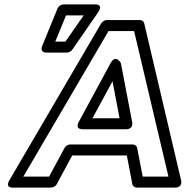

<svg xmlns="http://www.w3.org/2000/svg" viewBox="-20 -827 863 872"><path d="M582 -171H300C290 -171 278 -165 273 -155L203 -25H86L473 -686H589L745 -25H628L603 -155C601 -165 592 -171 582 -171ZM556 -121 581 9C583 19 592 25 602 25H773C814 25 802 -10 802 -10L635 -721C633 -730 625 -736 615 -736H465C456 -736 445 -730 439 -720L23 -9C1 29 40 25 40 25H211C221 25 233 19 238 9L308 -121ZM356 -240H551C551 -240 587 -237 580 -274L529 -540C529 -540 506 -584 482 -540L338 -274C338 -274 317 -240 356 -240ZM400 -290 491 -458 523 -290ZM280 -757H360L277 -638H231ZM269 -807C258 -807 246 -800 241 -788L172 -619C160 -590 185 -588 191 -588H283C292 -588 302 -593 308 -601L425 -770C453 -811 410 -807 410 -807Z"/></svg>

Font: Asimov
Style: WidOuIt
Weight: 500
Designer: Google
Version: Version 2.000980; 2014